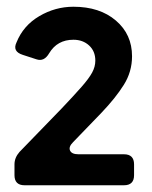

<svg xmlns="http://www.w3.org/2000/svg" viewBox="-20 -774 450 570"><path d="M53 -224Q23 -224 23 -254V-286Q23 -306 38 -323L164 -453Q200 -491 222 -516Q244 -541 253.5 -558.5Q263 -576 263 -594Q263 -622 244.5 -639Q226 -656 198 -656Q150 -656 126 -616Q111 -590 88 -598L48 -611Q16 -621 29 -648Q49 -698 96.5 -726Q144 -754 198 -754Q276 -754 324 -713Q372 -672 372 -607Q372 -561 347.5 -522Q323 -483 281 -439L197 -352Q183 -338 188 -327Q193 -316 213 -316H348Q378 -316 378 -286V-254Q378 -224 348 -224Z"/></svg>

Font: Pitagon Sans Text
Style: Bold
Weight: 700
Designer: Travis Tran
Foundry: Pitagon
Version: Version 1.001; ttfautohint (v1.8.4.7-5d5b);gftools[0.9.26]